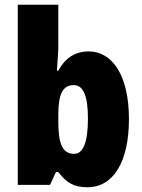

<svg xmlns="http://www.w3.org/2000/svg" viewBox="-20 -780 600 810"><path d="M226 -588V-760H55V0H191L216 -54H226C261 -9 291 10 349 10C458 10 524 -97 524 -278C524 -457 457 -563 354 -563C296 -563 255 -535 226 -482H220C223 -526 226 -562 226 -588ZM291 -421C332 -421 351 -374 351 -280C351 -180 331 -131 293 -131C244 -131 226 -172 226 -267V-297C226 -383 245 -421 291 -421Z"/></svg>

Font: Noto Sans Gurmukhi Condensed Black
Style: Regular
Weight: 900
Width: 3
Designer: Jelle Bosma - Monotype Design Team
Foundry: Monotype Imaging Inc.
Version: Version 2.004